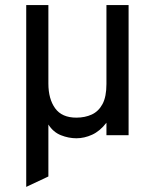

<svg xmlns="http://www.w3.org/2000/svg" viewBox="-20 -531 608 754"><path d="M83 203V-511H170V-203Q170 -142.5 196.5 -105.8Q223 -69 280 -69Q313.5 -69 340.2 -81.2Q367 -93.5 382.5 -122.2Q398 -151 398 -201V-511H485V0H398V-49Q372.5 -16 341.8 -2Q311 12 280 12Q249.5 12 219.2 0Q189 -12 170 -42V162Z"/></svg>

Font: Overpass
Style: Regular
Weight: 400
Designer: Delve Withrington, Dave Bailey, Thomas Jockin
Foundry: Delve Fonts LLC
Version: Version 4.000